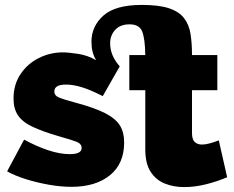

<svg xmlns="http://www.w3.org/2000/svg" viewBox="-20 -750 950 781"><path d="M870 -179 904 -29Q864 -12 818.5 -0.5Q773 11 729 11Q686 11 650 -3.5Q614 -18 592.5 -51.5Q571 -85 571 -142V-383H506V-526H571Q570 -592 558.5 -621.5Q547 -651 507 -651Q469 -651 448.5 -628.5Q428 -606 428 -574Q428 -524 467 -480L398 -359Q347 -385 312 -395.5Q277 -406 249 -406Q201 -406 201 -378Q201 -361 220.5 -353Q240 -345 285 -333Q364 -312 407 -290Q450 -268 467.5 -240Q485 -212 485 -170Q485 -84 427 -37Q369 10 270 10Q228 10 179.5 1.5Q131 -7 86 -21Q41 -35 9 -53L78 -182Q130 -154 177 -138.5Q224 -123 264 -123Q312 -123 312 -148Q312 -165 292 -173Q272 -181 222 -195Q153 -215 112 -234.5Q71 -254 53 -281Q35 -308 35 -349Q35 -406 63.5 -448.5Q92 -491 138 -514Q184 -537 236 -537Q257 -537 297 -531Q337 -525 371 -505Q361 -522 356.5 -540Q352 -558 352 -580Q352 -643 400.5 -686.5Q449 -730 557 -730Q626 -730 667 -716.5Q708 -703 728.5 -676.5Q749 -650 755 -612Q761 -574 761 -526H864V-383H761V-209Q761 -183 772 -172.5Q783 -162 802 -162Q816 -162 834 -167Q852 -172 870 -179Z"/></svg>

Font: Raleway Black
Style: Regular
Weight: 900
Designer: Matt McInerney, Pablo Impallari, Rodrigo Fuenzalida
Foundry: Matt McInerney, Pablo Impallari, Rodrigo Fuenzalida
Version: Version 4.026